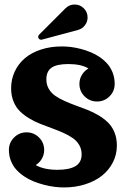

<svg xmlns="http://www.w3.org/2000/svg" viewBox="-20 -821 558 851"><path d="M153.1 -667 270.3 -784.2Q287.1 -801 310.8 -801Q334.5 -801 351.3 -784.3Q368.2 -767.6 368.2 -743.7Q368.2 -724.1 356.3 -708.7Q344.5 -693.4 325.7 -688.2L165.5 -645.3Q163.6 -644.8 162.1 -644.8Q156.7 -644.8 153 -648.6Q149.2 -652.3 149.2 -657.7Q149.2 -663.1 153.1 -667ZM185.5 -468.8Q185.5 -445.6 196.3 -427.1Q207 -408.7 225.1 -396.2Q243.2 -383.8 266.6 -373.3Q290 -362.8 315.9 -353.4Q341.8 -344 367.7 -333.9Q393.6 -323.7 417 -309.7Q440.4 -295.7 458.5 -278.2Q476.6 -260.7 487.3 -234.5Q498 -208.3 498 -175.8Q498 -136 480.5 -101.6Q462.9 -67.1 432.3 -42.6Q401.6 -18.1 357.9 -4.2Q314.2 9.8 263.7 9.8Q244.1 9.8 222.5 7.2Q200.9 4.6 176.9 -1.5Q152.8 -7.6 130.6 -16.4Q108.4 -25.1 88 -38.7Q67.6 -52.2 52.5 -68.8Q37.4 -85.4 28.4 -108Q19.5 -130.6 19.5 -156.2Q19.5 -188.7 42.4 -211.5Q65.2 -234.4 97.7 -234.4Q130.1 -234.4 153 -211.5Q175.8 -188.7 175.8 -156.2Q175.8 -135.3 165.6 -117.6Q155.5 -99.9 138.2 -89.4Q174.8 -68.4 234.4 -68.4Q287.4 -68.4 314.6 -84.7Q341.8 -101.1 341.8 -136.7Q341.8 -159.9 331.1 -178.3Q320.3 -196.8 302.2 -209.2Q284.2 -221.7 260.7 -232.2Q237.3 -242.7 211.4 -252.1Q185.5 -261.5 159.7 -271.6Q133.8 -281.7 110.4 -295.8Q86.9 -309.8 68.8 -327.3Q50.8 -344.7 40 -371Q29.3 -397.2 29.3 -429.7Q29.3 -469.7 45.3 -504Q61.3 -538.3 90.2 -562.9Q119.1 -587.4 161.4 -601.3Q203.6 -615.2 253.9 -615.2Q273.4 -615.2 294.6 -612.7Q315.7 -610.1 338.7 -604Q361.8 -597.9 383.1 -589.1Q404.3 -580.3 423.7 -566.8Q443.1 -553.2 457.3 -536.6Q471.4 -520 479.9 -497.6Q488.3 -475.1 488.3 -449.2Q488.3 -416.7 465.5 -393.9Q442.6 -371.1 410.2 -371.1Q377.7 -371.1 354.9 -393.9Q332 -416.7 332 -449.2Q332 -470.9 343 -489.1Q354 -507.3 372.1 -517.6Q339.6 -537.1 283.2 -537.1Q231.7 -537.1 208.6 -521.1Q185.5 -505.1 185.5 -468.8Z"/></svg>

Font: Orelega One
Style: Regular
Weight: 400
Version: Version 1.1 ; ttfautohint (v1.8.3)